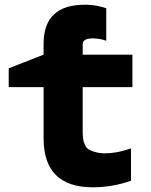

<svg xmlns="http://www.w3.org/2000/svg" viewBox="-20 -785 640 815"><path d="M536 -18V-155Q500 -143 473.5 -138.5Q447 -134 425 -134Q393 -134 362 -147.5Q331 -161 331 -225V-415H542V-553H331V-597Q331 -622 373 -622Q404 -622 431 -612V-750Q418 -755 393 -760Q368 -765 340 -765Q165 -765 165 -599V-553L17 -495V-415H165V-198Q165 10 374 10Q458 10 536 -18Z"/></svg>

Font: Noto Sans Mono UI ExtraBold
Style: Regular
Weight: 800
Designer: Monotype Design team
Foundry: Monotype Imaging Inc.
Version: 1.000